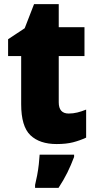

<svg xmlns="http://www.w3.org/2000/svg" viewBox="-20 -684 461 925"><path d="M311 -137Q332 -137 352.5 -142Q373 -147 395 -156V-21Q365 -7 332 1.5Q299 10 253 10Q171 10 126.5 -32.5Q82 -75 82 -182V-414H19V-495L99 -548L144 -664H263V-553H387V-414H263V-191Q263 -137 311 -137ZM337 72Q322 112 304.5 147.5Q287 183 262 221H149V207Q154 187 159 160.5Q164 134 167 107Q170 80 171 61H337Z"/></svg>

Font: Noto Sans Myanmar UI SemiCondensed Black
Style: Regular
Weight: 900
Width: 4
Designer: Monotype Design Team
Foundry: Monotype Imaging Inc.
Version: Version 2.103; ttfautohint (v1.8.4.7-5d5b)